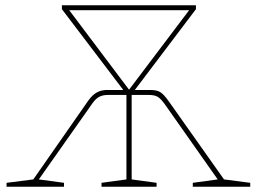

<svg xmlns="http://www.w3.org/2000/svg" viewBox="-20 -712 979 732"><path d="M834 -28 934 -15V0H715V-15L810 -28L608 -315Q593 -336 581 -343Q569 -350 547 -350H482V-28L577 -15V0H367V-15L462 -28V-350H391Q373 -350 359.5 -343.5Q346 -337 333 -319L128 -28L224 -15V0H5V-15L107 -28L317 -329Q333 -351 350 -360Q367 -369 388 -369H450L216 -677V-692H727V-677L494 -369H553Q578 -369 591.5 -360.5Q605 -352 624 -325ZM244 -673 472 -370 701 -673Z"/></svg>

Font: Bitter Pro Thin
Style: Regular
Weight: 250
Designer: Sol Matas, and Bitter project Authors
Foundry: Sol Matas
Version: Version 1.010